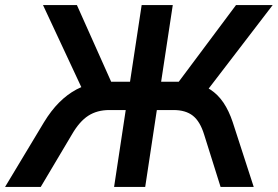

<svg xmlns="http://www.w3.org/2000/svg" viewBox="-51 -739 1098 759"><path d="M-31 0 123 -256Q151 -302 183 -334Q215 -366 251.5 -385.5Q288 -405 331 -411L281 -372L119 -719H253L396 -399L376 -416H463L509 -719H632L586 -416H668L643 -399L882 -719H1027L761 -372L709 -411Q750 -405 780.5 -385Q811 -365 832.5 -333Q854 -301 869 -256L952 0H821L756 -207Q740 -259 711.5 -281.5Q683 -304 635 -304H569L523 0H400L446 -304H381Q333 -304 298 -281.5Q263 -259 233 -207L110 0Z"/></svg>

Font: Nunitoga
Style: Bold Italic
Weight: 700
Italic angle: -9°
Designer: Vernon Adams
Foundry: Vernon Adams
Version: Version 1.0